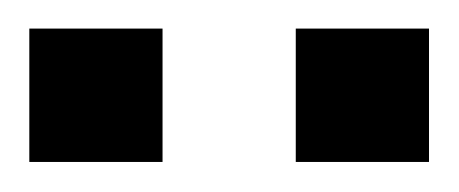

<svg xmlns="http://www.w3.org/2000/svg" viewBox="-20 -565 313 131"><path d="M0 -545.5H90.9V-454.5H0ZM181.8 -545.5H272.7V-454.5H181.8Z"/></svg>

Font: Micro 5
Style: Regular
Weight: 400
Designer: Sarah Cadigan-Fried
Version: Version 1.000; ttfautohint (v1.8.4.7-5d5b)